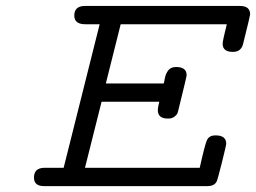

<svg xmlns="http://www.w3.org/2000/svg" viewBox="-20 -631 868 651"><path d="M95.2 -28.8Q95.2 -61 128.9 -62H195.8L317.9 -548.8H269Q231.9 -548.8 231.9 -578.1Q231.9 -610.8 268.1 -610.8Q268.6 -610.8 269 -610.8H793.9Q828.1 -610.8 828.1 -582Q828.1 -578.1 804.2 -481.9Q797.4 -455.1 770 -455.1H769Q734.9 -455.1 734.9 -482.9Q734.9 -492.7 749 -548.8H389.2L338.9 -348.1H535.2Q536.1 -349.1 538.6 -364Q541 -378.9 549.6 -391.4Q558.1 -403.8 577.1 -403.8Q612.8 -403.8 612.8 -376Q612.8 -371.1 585 -258.8Q583 -250 581.1 -245.6Q579.1 -241.2 571 -235.1Q563 -229 550.8 -229H548.8Q515.1 -229 515.1 -257.8Q515.1 -265.6 520 -286.1H324.2V-285.2L268.1 -62H657.2Q674.3 -139.2 681.6 -155.5Q689 -171.9 710 -171.9H711.9Q747.1 -171.9 747.1 -143.1Q747.1 -139.2 732.4 -80.1Q717.8 -21 713.9 -14.2Q705.1 0 684.1 0H128.9Q95.2 0 95.2 -28.8Z"/></svg>

Font: CMU Typewriter Text Variable Width
Style: Italic
Weight: 500
Italic angle: -14.04°
Version: Version 0.7.0